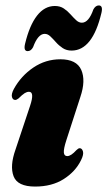

<svg xmlns="http://www.w3.org/2000/svg" viewBox="-20 -676 395 706"><path d="M227.5 -102Q241 -102 261 -124Q268 -131 273 -131Q281.5 -131 285 -119.5Q288.5 -108 278 -87Q257.5 -45 214.2 -17.5Q171 10 109 10Q44.5 10 30 -27.8Q15.5 -65.5 37 -126L90.5 -286.5Q108 -338.5 86.5 -338.5Q79 -338.5 70.8 -333.5Q62.5 -328.5 48 -314Q41 -308.5 36 -308.5Q27 -308.5 24 -319.2Q21 -330 31 -349Q57.5 -397 102.5 -427.5Q147.5 -458 202 -458Q261.5 -458 278.8 -419Q296 -380 275.5 -319.5L224 -160.5Q213.5 -128 214.8 -115Q216 -102 227.5 -102ZM243.3 -490Q224.4 -490 210.5 -499.2Q196.5 -508.5 185.7 -520.8Q174.9 -533 165.2 -542.2Q155.6 -551.5 144.3 -551.5Q119.6 -551.5 101.6 -502.5Q93.9 -488 81.8 -488Q65.6 -488 72.3 -515.5Q88.5 -583 116.2 -618.5Q143.9 -654 181.7 -654Q201 -654 214.7 -644.8Q228.5 -635.5 239.3 -623.2Q250.1 -611 260 -601.8Q269.9 -592.5 281.1 -592.5Q306.3 -592.5 323.4 -641.5Q331.5 -656 343.2 -656Q359.4 -656 353.1 -629Q320.3 -490 243.3 -490Z"/></svg>

Font: Fraunces 144pt Soft Black
Style: Italic
Weight: 900
Italic angle: -16°
Version: Version 1.000;[b76b70a41]